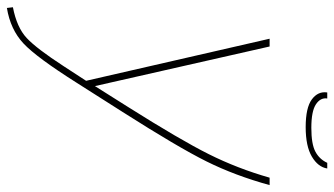

<svg xmlns="http://www.w3.org/2000/svg" viewBox="-258 -501 946 543"><g transform="rotate(90 214.5 -229.0)"><path d="M302 -621Q247 -621 223.5 -638.5Q200 -656 204 -682H221Q218 -663 237.5 -650Q257 -637 304 -637Q350 -637 371.5 -648.5Q393 -660 403 -682H419Q415 -656 385.5 -638.5Q356 -621 302 -621ZM-37 207Q20 196 50 168Q80 140 130 63L171 0L52 -519H74L186 -25L244 -117Q338 -266 378.5 -347Q419 -428 445 -519H466Q439 -421 399 -340.5Q359 -260 259 -103L177 26Q105 140 65.5 177Q26 214 -35 224Z"/></g></svg>

Font: Raleway-v4020 Thin
Style: Italic
Weight: 250
Italic angle: -12°
Designer: Matt McInerney, Pablo Impallari, Rodrigo Fuenzalida
Foundry: Matt McInerney, Pablo Impallari, Rodrigo Fuenzalida
Version: Version 4.020;PS 004.020;hotconv 1.0.88;makeotf.lib2.5.64775